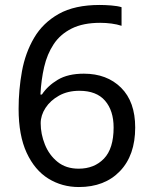

<svg xmlns="http://www.w3.org/2000/svg" viewBox="-20 -744 612 774"><path d="M55 -305Q55 -382 68.5 -456.5Q82 -531 117.5 -591.5Q153 -652 217 -688Q281 -724 382 -724Q403 -724 428.5 -722Q454 -720 470 -715V-640Q452 -646 429.5 -649Q407 -652 384 -652Q315 -652 269 -629Q223 -606 196.5 -566Q170 -526 158 -474Q146 -422 143 -363H149Q172 -398 213 -422.5Q254 -447 318 -447Q411 -447 468 -390.5Q525 -334 525 -230Q525 -118 463.5 -54Q402 10 298 10Q230 10 175 -24Q120 -58 87.5 -128Q55 -198 55 -305ZM297 -64Q360 -64 399 -104.5Q438 -145 438 -230Q438 -298 403.5 -338Q369 -378 300 -378Q253 -378 218 -358.5Q183 -339 163.5 -309Q144 -279 144 -247Q144 -204 161 -161.5Q178 -119 212 -91.5Q246 -64 297 -64Z"/></svg>

Font: Noto Sans Old Persian
Style: Regular
Weight: 400
Designer: Monotype Design Team
Foundry: Monotype Imaging Inc.
Version: Version 2.001; ttfautohint (v1.8.4.7-5d5b)